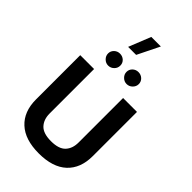

<svg xmlns="http://www.w3.org/2000/svg" viewBox="-338 -1275 1388 1388"><g transform="rotate(45 356.0 -580.5)"><path d="M504.4 -254.4C504.4 -213.4 493.2 -180.7 470.2 -156.2C447.3 -131.8 409.7 -119.6 356.4 -119.6C303.7 -119.6 265.6 -131.8 242.7 -156.2C219.7 -180.7 208 -213.4 208 -254.4V-709H66.4V-257.3C66.4 -173.8 91.3 -109.4 141.1 -63.5C190.4 -17.6 262.2 5.4 356.4 5.4C450.7 5.4 522.9 -17.6 572.3 -63.5C621.6 -109.4 646.5 -173.8 646.5 -257.3V-709H504.4ZM199.7 -860.4C199.7 -843.3 206.1 -829.1 218.3 -816.9C230.5 -804.7 245.1 -798.3 262.2 -798.3C279.3 -798.3 294.4 -804.7 306.6 -816.9C318.8 -829.1 324.7 -843.3 324.7 -860.4C324.7 -877.4 318.8 -891.6 306.6 -903.3C294.4 -914.6 279.3 -920.4 262.2 -920.4C245.1 -920.4 230.5 -914.6 218.3 -903.3C206.1 -891.6 199.7 -877.4 199.7 -860.4ZM388.2 -860.4C388.2 -843.3 394.5 -829.1 406.7 -816.9C418.9 -804.7 433.6 -798.3 450.7 -798.3C467.8 -798.3 482.9 -804.7 495.1 -816.9C507.3 -829.1 513.7 -843.3 513.7 -860.4C513.7 -877.4 507.3 -891.6 495.1 -903.3C482.9 -914.6 467.8 -920.4 450.7 -920.4C433.6 -920.4 418.9 -914.6 406.7 -903.3C394.5 -891.6 388.2 -877.4 388.2 -860.4ZM268.6 -996.1H350.6L434.1 -1165.5H336.4Z"/></g></svg>

Font: Estedad Bold
Style: Regular
Weight: 700
Designer: Amin Abedi
Version: Version 7.3